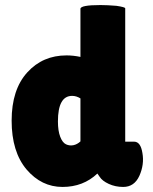

<svg xmlns="http://www.w3.org/2000/svg" viewBox="-20 -729 605 759"><path d="M298 -504V-694Q298 -709 377 -709Q404 -709 440 -706Q475 -701 475 -696V-169H510Q536 -169 543 -124Q551 -79 531 -34Q511 10 467 10Q436 10 410 -2Q384 -14 374 -30L365 -43Q309 10 227 10Q144 10 85 -59Q26 -129 26 -252Q26 -375 88 -443Q149 -510 243 -510Q270 -510 298 -504ZM265 -350Q209 -350 209 -249Q209 -212 218 -188.5Q227 -165 241 -158.5Q255 -152 270 -155Q285 -158 298 -170V-340Q282 -350 265 -350Z"/></svg>

Font: FC Lilita One
Style: Regular
Weight: 400
Designer: Juan Montoreano
Foundry: Juan Montoreano
Version: Version 1.002